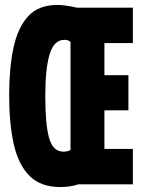

<svg xmlns="http://www.w3.org/2000/svg" viewBox="-20 -745 570 776"><path d="M224 11Q144 11 99 -34.5Q54 -80 35.5 -163Q17 -246 17 -360Q17 -470 34.5 -552Q52 -634 94 -679.5Q136 -725 211 -725Q226 -725 245.5 -722.5Q265 -720 291 -714H517V-571H402V-441H499V-299H402V-143H517V0H297Q279 6 260 8.5Q241 11 224 11ZM237 -132Q253 -132 265 -139V-576Q259 -581 252.5 -582.5Q246 -584 240 -584Q198 -584 180.5 -525.5Q163 -467 163 -355Q163 -242 178.5 -187Q194 -132 237 -132Z"/></svg>

Font: Noto Sans Mono Condensed Black
Style: Regular
Weight: 900
Width: 3
Designer: Monotype Design Team
Foundry: Monotype Imaging Inc.
Version: Version 2.014